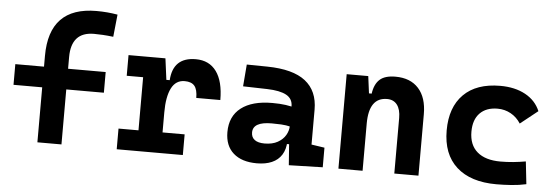

<svg xmlns="http://www.w3.org/2000/svg" viewBox="-49 -890 3028 1048"><g transform="rotate(5 1465.0 -366.0)"><path d="M182.1 0V-473.6Q182.1 -742.2 441.4 -742.2Q501.4 -742.2 557.1 -732.4L544.4 -609.9Q511.5 -613.8 486.5 -615.2Q461.4 -616.7 438.5 -616.7Q314 -616.7 314 -478.5V0ZM24.9 -301.3V-414.6H520V-301.3Z M857.9 -222.7 827.6 -400.9H872.1Q879.9 -527.3 1004.4 -527.3Q1078.1 -527.3 1117.4 -473.1Q1156.7 -418.9 1156.7 -316.9H1024.9Q1024.9 -362.6 1008.2 -382.7Q991.4 -402.8 954.1 -402.8Q905.6 -402.8 881.8 -356Q857.9 -309.1 857.9 -222.7ZM616.7 0V-113.3H979V0ZM726.1 0V-517.6H838.4L857.9 -369.1V0ZM636.2 -404.3V-517.6H831.5L841.3 -404.3Z M1560.1 4.9 1548.8 -148.4 1546.9 -215.8V-316.9Q1546.9 -358.4 1511.5 -377.7Q1476.1 -397 1406.2 -398.9L1273.9 -402.3L1283.7 -522.5L1396.5 -521Q1537.1 -519 1605.5 -465.6Q1673.8 -412.1 1673.8 -309.6V-118.2L1745.6 -107.4V0ZM1384.8 9.8Q1302.2 9.8 1256.3 -30.8Q1210.4 -71.3 1210.4 -146Q1210.4 -232.9 1270.5 -279.3Q1330.6 -325.7 1440.9 -325.7Q1483.4 -325.7 1514.4 -321.3Q1545.4 -316.9 1577.1 -307.6L1555.7 -204.6Q1524.4 -211.9 1499.5 -213.1Q1474.6 -214.4 1447.3 -214.4Q1344.7 -214.4 1344.7 -155.8Q1344.7 -129.4 1363.3 -115.5Q1381.8 -101.6 1417.5 -101.6Q1460.4 -101.6 1489.3 -117.7Q1518.1 -133.8 1532.5 -158.7Q1546.9 -183.6 1546.9 -210V-242.2L1565.4 -109.4H1523.9L1541 -125Q1539.6 -80.1 1520.5 -50Q1501.5 -20 1467 -5.1Q1432.6 9.8 1384.8 9.8Z M2137.7 0V-304.2Q2137.7 -351.1 2118.4 -376.5Q2099.1 -401.9 2063.3 -401.9Q1963.9 -401.9 1963.9 -258.3L1933.6 -423.8H1976.6Q1983.9 -476.1 2012.2 -501.7Q2040.5 -527.3 2098.1 -527.3Q2180.2 -527.3 2225.1 -477.5Q2270 -427.7 2270 -336.9V0ZM1831.5 0V-517.6H1949.7L1963.9 -408.2V0Z M2697.3 9.8Q2556.2 9.8 2479 -59.8Q2401.9 -129.4 2401.9 -259.8Q2401.9 -386.7 2472.1 -457Q2542.4 -527.3 2672.9 -527.3Q2753.2 -527.3 2810.4 -496.1Q2867.7 -464.8 2891.6 -407.7L2795.9 -331.5Q2774.6 -365.1 2741.4 -383.5Q2708.3 -401.9 2668.9 -401.9Q2606.9 -401.9 2572 -366.2Q2537.1 -330.5 2537.1 -264.6Q2537.1 -191.9 2581.7 -153.8Q2626.2 -115.7 2709 -115.7Q2744 -115.7 2779 -119.1Q2814 -122.6 2847.2 -128.4L2860.8 -4.9Q2821.4 3.9 2779.3 6.8Q2737.2 9.8 2697.3 9.8Z"/></g></svg>

Font: Cascadia Mono
Style: Regular
Weight: 400
Monospace: yes
Designer: Aaron Bell
Foundry: Saja Typeworks
Version: Version 2404.023